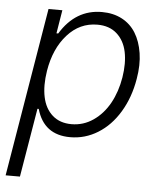

<svg xmlns="http://www.w3.org/2000/svg" viewBox="-54 -599 706 850"><g transform="rotate(5 299.5 -174.5)"><path d="M2.8 204.5 127.8 -545.5H189.3L172.2 -441.4H180Q247.9 -552.9 365.1 -552.9Q415.1 -552.9 453.8 -532.7Q492.5 -512.4 515.4 -475.3Q538.4 -438.2 546.5 -386.4Q554.7 -334.5 543.7 -271.3Q529.8 -187.9 490.9 -123.4Q452.1 -58.9 395.2 -23.8Q338.4 11.4 272.4 11.4Q155.2 11.4 123.2 -101.2H117.5L66.4 204.5ZM144.9 -272.4Q134.2 -206 144.9 -155.4Q155.5 -104.8 188.6 -75.6Q221.6 -46.5 273.1 -46.5Q326 -46.5 369.9 -76.7Q413.7 -106.9 441.6 -157.5Q469.5 -208.1 480.1 -272.4Q490.4 -336.3 480.1 -386Q469.8 -435.7 436.4 -465.6Q403.1 -495.4 349.8 -495.4Q271.3 -495.4 216.3 -433.8Q161.2 -372.2 144.9 -272.4Z"/></g></svg>

Font: Karasuma Gothic
Style: Light Italic
Weight: 300
Italic angle: 9.39998°
Designer: Rasmus Andersson / Ryoko Nishizuka
Foundry: rsms
Version: Version 1.00